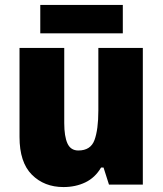

<svg xmlns="http://www.w3.org/2000/svg" viewBox="-20 -747 658 777"><path d="M558 -553V0H421L399 -69H389Q365 -28 325.5 -9Q286 10 237 10Q159 10 109 -40Q59 -90 59 -193V-553H240V-249Q240 -195 253 -166.5Q266 -138 297 -138Q347 -138 362.5 -180.5Q378 -223 378 -300V-553ZM477 -727V-612H143V-727Z"/></svg>

Font: Noto Sans Myanmar UI SemiCondensed Black
Style: Regular
Weight: 900
Width: 4
Designer: Monotype Design Team
Foundry: Monotype Imaging Inc.
Version: Version 2.103; ttfautohint (v1.8.4.7-5d5b)